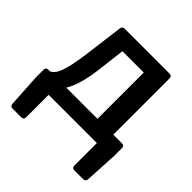

<svg xmlns="http://www.w3.org/2000/svg" viewBox="-170 -595 888 888"><g transform="rotate(45 274.0 -151.0)"><path d="M457 -81.1V-449.2C457 -459 451.2 -464.8 441.4 -464.8H147.5C137.7 -464.8 131.8 -459 130.9 -450.2L107.4 -267.6C88.9 -125 69.3 -93.8 43 -81.1H30.3C22.5 -81.1 16.6 -75.2 16.6 -65.4V-14.6L26.4 148.4C27.3 159.2 33.2 163.1 43 163.1H99.6C109.4 163.1 115.2 157.2 115.2 147.5V0H430.7V147.5C430.7 157.2 436.5 163.1 446.3 163.1H503.9C513.7 163.1 519.5 158.2 520.5 147.5L529.3 -14.6V-65.4C529.3 -75.2 523.4 -81.1 513.7 -81.1ZM197.3 -246.1 213.9 -383.8H353.5V-81.1H149.4C170.9 -115.2 187.5 -168 197.3 -246.1Z"/></g></svg>

Font: Ed Sans Neue Medium
Style: Regular
Weight: 500
Designer: Stephen Hutchings
Version: Version 1.004;PS 001.004;hotconv 1.0.88;makeotf.lib2.5.64775